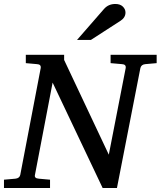

<svg xmlns="http://www.w3.org/2000/svg" viewBox="-34 -947 809 967"><path d="M755 -629 698 -624Q677 -622 673 -604L555 0H483L231 -531L142 -66Q140 -58 144.5 -53Q149 -48 162 -47L218 -42V0H-14V-42L43 -47Q64 -49 68 -66L171 -604Q174 -623 152 -624L96 -629V-671H289V-645L514 -168L599 -604Q602 -623 580 -624L523 -629V-671H755ZM598 -884Q598 -859 574 -843L424 -746H354L490 -902Q512 -927 547 -927Q571 -927 584.5 -914Q598 -901 598 -884Z"/></svg>

Font: Veleka
Style: Italic
Weight: 400
Italic angle: -12°
Designer: Stefan Peev, Context Ltd, 2016; SIL International, 1997-2014.
Foundry: Stefan Peev, Context Ltd, 2016
Version: Version 1.000